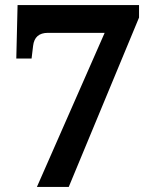

<svg xmlns="http://www.w3.org/2000/svg" viewBox="-20 -734 599 754"><path d="M125 0 391 -605H168Q116 -605 110 -554L104 -504H44L49 -714H526V-665L250 0Z"/></svg>

Font: Noto Serif Vithkuqi
Style: Regular
Weight: 400
Version: Version 1.005